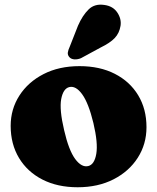

<svg xmlns="http://www.w3.org/2000/svg" viewBox="-20 -776 664 810"><path d="M315.5 -497Q401 -497 464.5 -464.5Q528 -432 563 -374Q598 -316 598 -239.5Q598 -168 561.2 -110.5Q524.5 -53 459 -19.5Q393.5 14 307.5 14Q222.5 14 159 -18.5Q95.5 -51 60.2 -109.5Q25 -168 25 -245Q25 -315.5 61.8 -372.8Q98.5 -430 163.8 -463.5Q229 -497 315.5 -497ZM352.5 -75.5Q378.5 -82 386.2 -127Q394 -172 374 -257Q353.5 -341.5 326.5 -378.5Q299.5 -415.5 272 -408.5Q246.5 -402 238.2 -358Q230 -314 250.5 -227Q270 -142 297.2 -105.2Q324.5 -68.5 352.5 -75.5ZM309 -667.5Q328 -711 353.8 -736.2Q379.5 -761.5 421 -755Q457 -750 475 -723Q493 -696 488.5 -667Q483.5 -636 464 -615.5Q444.5 -595 404.5 -575.5L321.5 -530.5Q308.5 -525 295 -525.5Q281.5 -526 273.5 -534Q264.5 -543.5 266.2 -554.8Q268 -566 274 -578.5Z"/></svg>

Font: Fraunces 9pt Soft Black
Style: Regular
Weight: 900
Version: Version 1.000;[b76b70a41]